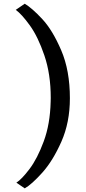

<svg xmlns="http://www.w3.org/2000/svg" viewBox="-20 -849 470 1053"><path d="M69.8 152.8Q99.1 134.3 141.8 77.9Q184.6 21.5 219.7 -73.2Q254.9 -168 257.8 -291L258.3 -312Q258.3 -442.4 223.4 -544.9Q188.5 -647.5 143.8 -709.5Q99.1 -771.5 66.4 -794.9L115.7 -828.6Q155.8 -804.7 211.9 -744.4Q268.1 -684.1 315.7 -573.2Q363.3 -462.4 363.3 -310.1Q363.3 -177.7 316.7 -72.3Q270 33.2 211.9 97.9Q153.8 162.6 115.7 184.1Z"/></svg>

Font: Merriweather
Style: Regular
Weight: 400
Designer: Eben Sorkin
Foundry: Eben Sorkin
Version: Version 1.584; ttfautohint (v1.6)